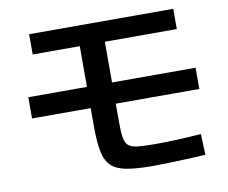

<svg xmlns="http://www.w3.org/2000/svg" viewBox="-83 -835 1165 980"><g transform="rotate(-10 500.0 -345.0)"><path d="M630 41Q548 41 496.5 31.5Q445 22 418 -4Q391 -30 381 -79.5Q371 -129 371 -208V-626H127V-731H874V-626H501V-210Q501 -159 505.5 -130.5Q510 -102 524.5 -88.5Q539 -75 570.5 -71Q602 -67 657 -67Q718 -67 775.5 -69.5Q833 -72 902 -77L906 31Q883 33 848.5 34.5Q814 36 775.5 37.5Q737 39 699.5 40Q662 41 630 41ZM67 -305V-415H934V-305Z"/></g></svg>

Font: M PLUS 2 SemiBold
Style: Regular
Weight: 600
Designer: Coji Morishita
Foundry: UNDERFOREST DESIGN
Version: Version 1.001